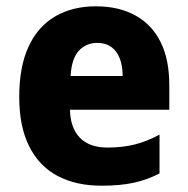

<svg xmlns="http://www.w3.org/2000/svg" viewBox="-20 -579 596 609"><path d="M284 -559Q357 -559 409.5 -530Q462 -501 489.5 -445.5Q517 -390 517 -309V-231H202Q203 -174 233 -142.5Q263 -111 321 -111Q368 -111 406.5 -120.5Q445 -130 486 -152V-29Q448 -9 405 0.5Q362 10 302 10Q221 10 162.5 -21Q104 -52 72.5 -115Q41 -178 41 -271Q41 -367 70.5 -431Q100 -495 155 -527Q210 -559 284 -559ZM289 -443Q253 -443 230 -418Q207 -393 204 -338H369Q369 -370 360 -393.5Q351 -417 333 -430Q315 -443 289 -443Z"/></svg>

Font: Noto Sans Khmer SemiCondensed ExtraBold
Style: Regular
Weight: 800
Width: 4
Designer: Danh Hong and the Monotype Design Team
Foundry: Monotype Imaging Inc.
Version: Version 2.004